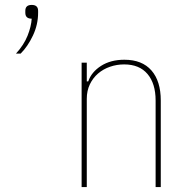

<svg xmlns="http://www.w3.org/2000/svg" viewBox="-20 -761 759 781"><path d="M109 -741Q135 -741 135 -717V-709Q135 -661 114 -616.5Q93 -572 64 -543H45Q77 -578 92 -615.5Q107 -653 109 -685Q83 -685 83 -709V-717Q83 -741 109 -741ZM312 0V-506H333V-430H339Q352 -468 391 -493Q430 -518 486 -518Q558 -518 596 -474.5Q634 -431 634 -352V0H613V-352Q613 -421 580 -460Q547 -499 485 -499Q455 -499 427.5 -489.5Q400 -480 379 -462Q358 -444 345.5 -418Q333 -392 333 -359V0Z"/></svg>

Font: IBM Plex Sans Cond Thin
Style: Regular
Weight: 100
Width: 3
Designer: Mike Abbink, Paul van der Laan, Pieter van Rosmalen
Foundry: Bold Monday
Version: Version 1.3